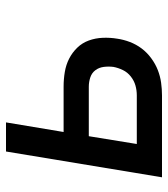

<svg xmlns="http://www.w3.org/2000/svg" viewBox="20 -580 560 640"><g transform="rotate(-90 300.0 -260.0)"><path d="M29 0 115 -520H212L180 -328H331Q356 -328 380 -324Q404 -320 424.5 -309.5Q445 -299 461 -282.5Q477 -266 485 -244Q493 -222 494 -197.5Q495 -173 491 -149Q488 -128 480 -107Q472 -86 458.5 -68Q445 -50 426 -36Q407 -22 386.5 -14Q366 -6 344.5 -3Q323 0 302 0ZM302 -84Q319 -84 335 -88.5Q351 -93 365 -104Q379 -115 386.5 -130.5Q394 -146 397 -162Q399 -178 397 -194Q395 -210 386 -222Q377 -234 362 -239Q347 -244 331 -244H166L140 -84Z"/></g></svg>

Font: Iosevka Aile Medium Oblique
Style: Regular
Weight: 500
Italic angle: -9°
Designer: Belleve Invis
Foundry: Belleve Invis
Version: Version 31.1.0; ttfautohint (v1.8.4)